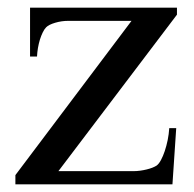

<svg xmlns="http://www.w3.org/2000/svg" viewBox="-20 -479 503 499"><path d="M20 -23.9 321.8 -424.8H157.2Q140.1 -424.8 123.5 -419.9Q106.9 -415 100.1 -408.2Q95.2 -403.3 91.1 -394.8Q86.9 -386.2 83.7 -376Q80.6 -365.7 78.6 -354.2Q76.7 -342.8 76.2 -332H58.1V-459H439.9V-440.9L131.8 -34.2H327.1Q335.4 -34.2 344.2 -35.4Q353 -36.6 361.1 -38.6Q369.1 -40.5 376 -43.2Q382.8 -45.9 387.2 -48.8Q393.1 -53.2 398.4 -63.2Q403.8 -73.2 408.2 -86.4Q412.6 -99.6 415.8 -115Q418.9 -130.4 419.9 -146H438L428.2 0H20Z"/></svg>

Font: Tunjung putih
Style: Regular
Weight: 400
Designer: R.S. Wihananto
Foundry: R.S. Wihananto
Version: Version 2.0.1